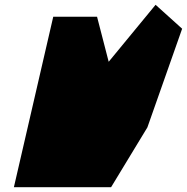

<svg xmlns="http://www.w3.org/2000/svg" viewBox="-20 -782 781 802"><path d="M38 0H444L595.7 -250L740.8 -662L629.9 -762L434 -524L385.4 -712H202.4Z"/></svg>

Font: Digital Distortion
Style: Obl
Weight: 400
Version: Version 1